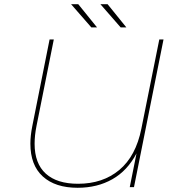

<svg xmlns="http://www.w3.org/2000/svg" viewBox="-20 -887 840 910"><path d="M755 -700 615 0H595L627 -160Q584 -78 512.5 -37.5Q441 3 348 3Q242 3 183 -50.5Q124 -104 124 -206Q124 -244 133 -289L215 -700H235L153 -290Q144 -245 144 -206Q144 -112 197 -64Q250 -16 350 -16Q467 -16 545.5 -81.5Q624 -147 650 -277L735 -700ZM317 -867H351L440 -757H413ZM456 -867H490L579 -757H552Z"/></svg>

Font: Montserrat Alternates Thin
Style: Italic
Weight: 250
Italic angle: -11.3°
Designer: Julieta Ulanovsky
Foundry: Julieta Ulanovsky
Version: Version 7.200